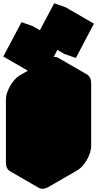

<svg xmlns="http://www.w3.org/2000/svg" viewBox="-79 -1098 619 1169"><path d="M217 -540 390 -640Q424 -660 450 -645Q476 -630 476 -590V-210Q476 -184 464 -154Q452 -124 432.5 -98.5Q413 -73 390 -60L217 40Q182 60 156 45Q130 30 130 -10V-390Q130 -417 142 -446.5Q154 -476 174 -501.5Q194 -527 217 -540ZM217 -60 390 -160V-540L217 -440ZM114 -654 225 -863 294 -839 184 -630ZM314 -769 424 -978 493 -954 383 -745ZM390 -540V-160L217 -260V-640ZM390 -160 217 -60 43 -160 217 -260ZM493 -954 424 -978 251 -1078 320 -1054ZM424 -978 314 -769 140 -869 251 -1078ZM450 -645Q424 -660 390 -640L217 -540Q194 -527 174 -501.5Q154 -476 142 -446.5Q130 -417 130 -390V-10Q130 30 156 45L-17 -55Q-43 -70 -43 -110V-490Q-43 -517 -31 -546.5Q-19 -576 0.7 -601.5Q20.4 -627 43 -640L217 -740Q251.4 -760 277 -745ZM294 -839 225 -863 52 -963 120 -939ZM225 -863 114 -654 -59 -754 52 -963Z"/></svg>

Font: Nabla Normal
Style: Regular
Weight: 400
Designer: Arthur Reinders Folmer
Version: Version 1.000